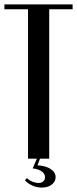

<svg xmlns="http://www.w3.org/2000/svg" viewBox="-23 -719 349 870"><path d="M306 -677H200V0H104V-677H-3V-699H306ZM99 88Q109 98 123.5 104Q138 110 151 110Q165 110 173 103Q181 96 181 84Q181 68 166 57.5Q151 47 125 44L145 -2H159L147 30Q183 32 206 46.5Q229 61 229 84Q229 104 211.5 117.5Q194 131 166 131Q144 131 124 122Q104 113 90 98Z"/></svg>

Font: Moniqa Narrow Heading
Style: Bold
Weight: 700
Width: 4
Designer: Rajesh Rajput
Foundry: Rajesh Rajput
Version: Version 1.000